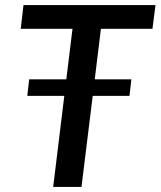

<svg xmlns="http://www.w3.org/2000/svg" viewBox="-20 -740 636 760"><path d="M379.5 -626 355 -426H500L492.5 -360.5H347L302.5 0H190.5L234.5 -360.5H88L95.5 -426H242.5L267 -626H62L73 -720H595.5L583.5 -626Z"/></svg>

Font: Lato SemiBold
Style: Italic
Weight: 600
Italic angle: -7°
Designer: Lukasz Dziedzic with Adam Twardoch and Botio Nikoltchev
Foundry: tyPoland Lukasz Dziedzic
Version: Version 2.015; 2015-08-06; http://www.latofonts.com/